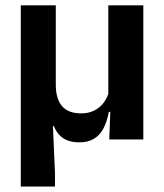

<svg xmlns="http://www.w3.org/2000/svg" viewBox="-20 -510 600 702"><path d="M504 -490.5V0H379.5L384 -121L376 -129.5V-490.5ZM184 -199.5Q184 -175 189.5 -155.8Q195 -136.5 206 -123Q217 -109.5 234.8 -102.5Q252.5 -95.5 277 -95.5Q304 -95.5 324.8 -106Q345.5 -116.5 359 -134.5Q372.5 -152.5 378.5 -174.5L401 -101H378Q371.5 -66 358.5 -41Q345.5 -16 323.8 -2.8Q302 10.5 270 10.5Q245.5 10.5 227.2 3.5Q209 -3.5 196.8 -16.8Q184.5 -30 177 -49H173.5L181 122V172H56V-490.5H184Z"/></svg>

Font: Anek Telugu SemiBold
Style: Regular
Weight: 600
Designer: Omkar Bhoir (Telugu), Yesha Goshar (Latin)
Foundry: Ek Type
Version: Version 1.003